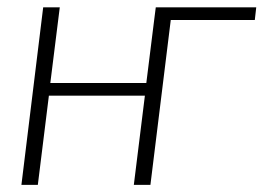

<svg xmlns="http://www.w3.org/2000/svg" viewBox="-20 -518 738 538"><path d="M147.5 -497.5 121 -285.5H390L412 -462L416.5 -497.5H698L694 -462H458.5L401.5 0H355L386 -250H117L86 0H40L101 -497.5Z"/></svg>

Font: Lato Light
Style: Italic
Weight: 300
Italic angle: -7°
Designer: Lukasz Dziedzic
Foundry: tyPoland Lukasz Dziedzic
Version: Version 2.007; 2014-02-27